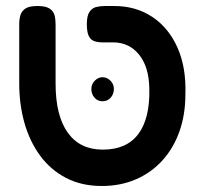

<svg xmlns="http://www.w3.org/2000/svg" viewBox="-20 -603 680 639"><path d="M319 16Q251 16 199.5 -11Q148 -38 113.5 -85Q79 -132 61.5 -193.5Q44 -255 44 -325V-523Q44 -539 48 -552.5Q52 -566 64.5 -574.5Q77 -583 105 -583Q132 -583 145 -574.5Q158 -566 161.5 -552.5Q165 -539 165 -522V-325Q165 -218 205.5 -161.5Q246 -105 322 -105Q401 -105 440 -156.5Q479 -208 477 -307Q476 -380 443 -421Q410 -462 356 -462H320Q306 -462 294 -466Q282 -470 275.5 -483Q269 -496 269 -523Q269 -550 277.5 -563Q286 -576 299.5 -579.5Q313 -583 329 -583H360Q432 -583 486.5 -547Q541 -511 570.5 -445Q600 -379 597 -289Q597 -221 577 -165Q557 -109 520 -68.5Q483 -28 432 -6Q381 16 319 16ZM321 -266Q305 -266 294.5 -278Q284 -290 284 -307Q284 -323 295.5 -334.5Q307 -346 321 -346Q336 -346 347.5 -334.5Q359 -323 359 -307Q359 -290 348.5 -278Q338 -266 321 -266Z"/></svg>

Font: Fredoka Light Medium
Style: Regular
Weight: 500
Version: Version 2.001